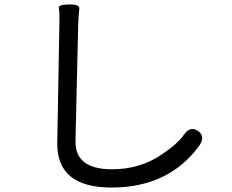

<svg xmlns="http://www.w3.org/2000/svg" viewBox="-20 -791 1040 862"><path d="M480 51Q237 51 237 -146Q237 -172 238 -198L246 -652Q247 -678 247 -704Q247 -741 244 -755.5Q241 -770 290 -771Q339 -772 336 -751Q333 -730 331 -678L320 -206Q319 -180 319 -154Q319 -31 483 -31Q608 -31 704 -96Q776 -144 805 -185Q834 -228 869 -203Q904 -179 874 -136Q737 51 480 51Z"/></svg>

Font: Resource Han Rounded HK
Style: Regular
Weight: 400
Designer: Cyano Hao (round all glyphs); Ryoko NISHIZUKA  (kana, bopomofo & ideographs); Paul D. Hunt (Latin, Greek & Cyrillic); Sa
Foundry: Cyano Hao
Version: 0.990